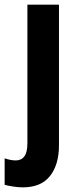

<svg xmlns="http://www.w3.org/2000/svg" viewBox="-56 -567 336 827"><path d="M42 240Q23 240 0.5 236.5Q-22 233 -36 229V115Q-10 124 12 124Q36 124 49 106.5Q62 89 62 50V-547H198V59Q198 142 159.5 191Q121 240 42 240Z"/></svg>

Font: Noto Sans Lao Condensed
Style: Bold
Weight: 700
Width: 3
Designer: Monotype Design Team
Foundry: Monotype Imaging Inc.
Version: Version 2.003; ttfautohint (v1.8.4.7-5d5b)